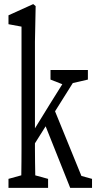

<svg xmlns="http://www.w3.org/2000/svg" viewBox="-20 -908 486 928"><path d="M21 0V-43.5L107.4 -67.4H125L212.4 -43.5V0ZM81.5 0Q82.5 -30.8 83 -62.5Q83.5 -94.2 83.7 -126Q84 -157.7 84 -189.2Q84 -220.7 84 -252.4V-779.3L21 -791V-834L140.6 -888.2L152.3 -878.4L148.9 -706.5V-252.4Q148.9 -221.7 148.9 -189.7Q148.9 -157.7 149.4 -126Q149.9 -94.2 150.4 -63Q150.9 -31.7 151.9 0ZM116.7 -164.1V-239.3H119.1L220.7 -404.3L324.2 -569.8H371.6ZM319.3 0 191.9 -319.3 237.3 -391.6 373.5 -57.6 424.8 -43.5V0ZM224.1 -523.4V-569.8H404.8V-523.4L318.4 -503.4L294.9 -495.6Z"/></svg>

Font: Scarab Serif
Style: Regular
Weight: 400
Designer: John Roberts
Foundry: Scarab
Version: 1.0